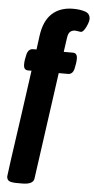

<svg xmlns="http://www.w3.org/2000/svg" viewBox="-63 -797 511 1040"><g transform="rotate(5 192.5 -276.5)"><path d="M15 175Q15 165 62 -162L96 -406H78Q65 -406 59 -413.5Q53 -421 53 -437Q53 -461 61 -492Q69 -523 95 -523H113L123 -598Q134 -680 177.5 -720Q221 -760 292 -760Q331 -760 358 -750.5Q385 -741 385 -711Q385 -702 378.5 -684.5Q372 -667 362.5 -653Q353 -639 344 -639Q338 -639 328.5 -641Q319 -643 314 -643Q295 -643 285 -633Q275 -623 272 -600L261 -523H311Q335 -523 335 -492Q335 -469 327.5 -437.5Q320 -406 294 -406H244L163 175Q158 207 99 207H71Q38 207 26.5 199.5Q15 192 15 175Z"/></g></svg>

Font: Asap-Bold
Style: Bold
Weight: 700
Designer: Pablo Cosgaya
Foundry: Omnibus-Type
Version: Version 2.000; ttfautohint (v1.8)